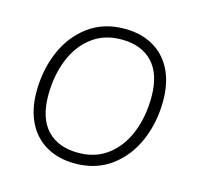

<svg xmlns="http://www.w3.org/2000/svg" viewBox="-80 -578 698 671"><g transform="rotate(15 269.0 -242.0)"><path d="M51 -200Q51 -279 79.5 -345.5Q108 -412 162.5 -452Q217 -492 293 -492Q352 -492 396 -467Q440 -442 463.5 -395Q487 -348 487 -284Q487 -205 458.5 -138.5Q430 -72 375.5 -32Q321 8 245 8Q186 8 142 -17Q98 -42 74.5 -89Q51 -136 51 -200ZM444 -286Q444 -368 404 -410.5Q364 -453 291 -453Q229 -453 184.5 -419Q140 -385 117 -327Q94 -269 94 -198Q94 -116 134 -73.5Q174 -31 247 -31Q309 -31 353.5 -65Q398 -99 421 -157Q444 -215 444 -286Z"/></g></svg>

Font: SN Pro Thin
Style: Italic
Weight: 200
Italic angle: -9°
Designer: Tobias Whetton
Foundry: Supernotes
Version: Version 1.003;Glyphs 3.3 (3324)